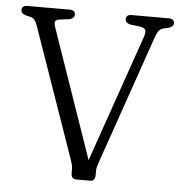

<svg xmlns="http://www.w3.org/2000/svg" viewBox="-51 -749 753 797"><g transform="rotate(5 325.5 -350.0)"><path d="M442.5 -681Q442.5 -700 466 -700H619.5Q643.5 -700 643.5 -681Q643.5 -667 622.5 -660.5L601 -656Q590 -653 582.8 -644Q575.5 -635 568.5 -614.5L384 -82.5Q379.5 -70 377 -60.8Q374.5 -51.5 374.5 -42.5V-26.5Q374.5 0 354.5 0H295.5Q274.5 0 274.5 -26.5V-42.5Q274.5 -52 272.2 -60.5Q270 -69 266 -80.5L75.5 -625.5Q67 -650.5 49 -655.5L28 -660.5Q8 -666 8 -681Q8 -700 32 -700H207Q230.5 -700 230.5 -681Q230.5 -665.5 209.5 -660.5L166.5 -655Q153.5 -652.5 150.8 -645.2Q148 -638 155 -618L340 -84.5L524 -614Q531 -634.5 527 -643.2Q523 -652 506.5 -655L463 -660.5Q442.5 -665.5 442.5 -681Z"/></g></svg>

Font: Fraunces 72pt S100 Light
Style: Regular
Weight: 300
Version: Version 1.000; ttfautohint (v1.8.3)